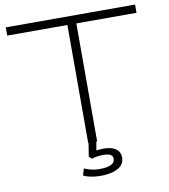

<svg xmlns="http://www.w3.org/2000/svg" viewBox="-95 -786 931 1056"><g transform="rotate(-10 370.0 -257.5)"><path d="M345 0V-659H9V-705H731V-659H395V0ZM381 190Q353 190 327.5 185Q302 180 286 171L297 134Q322 144 340.5 148Q359 152 382 152Q426 152 447 141Q468 130 468 110Q468 94 455.5 86.5Q443 79 417 79Q401 79 384.5 81Q368 83 351 89L335 75L350 -20H394L381 55L361 53Q382 48 395.5 46.5Q409 45 420 45Q451 45 472 52.5Q493 60 504 75Q515 90 515 111Q515 136 499.5 153.5Q484 171 453.5 180.5Q423 190 381 190Z"/></g></svg>

Font: Nunito Sans 10pt Expanded ExtraLight
Style: Regular
Weight: 250
Width: 7
Designer: Vernon Adams
Foundry: Vernon Adams
Version: Version 3.101;gftools[0.9.27]